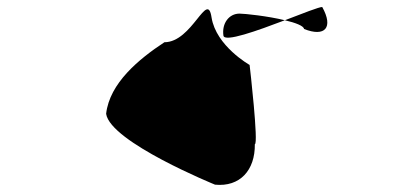

<svg xmlns="http://www.w3.org/2000/svg" viewBox="-20 -456 1142 550"><path d="M284 -130C296 -49 596 73 596 73C667 80 711 32 710 -43C721 -43 696 -263 695 -270C695 -270 599 -324 586 -406C574 -486 531 -335 451 -335C378 -287 294 -218 284 -130ZM620 -354C623 -334 717 -368 796 -398C747 -410 681 -417 666 -417C636 -417 615 -389 620 -354ZM796 -398C826 -391 850 -382 851 -373C911 -349 936 -377 903 -436C894 -436 848 -418 796 -398Z"/></svg>

Font: Ampere
Style: RevIta
Weight: 400
Version: Version 1